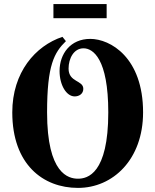

<svg xmlns="http://www.w3.org/2000/svg" viewBox="-20 -910 759 938"><path d="M315 -575C315 -625 341 -674 388 -674C434 -674 509 -624 509 -361C509 -60 407 -37 361 -37C315 -37 210 -60 210 -361C210 -593 245 -653 302 -709L285 -730C153 -686 40 -557 40 -361C40 -107 190 8 361 8C532 8 679 -131 679 -361C679 -629 519 -720 421 -720C324 -720 271 -647 271 -563C271 -495 304 -439 345 -439C367 -439 387 -452 387 -476C387 -519 315 -507 315 -575ZM241 -821H501V-890H241Z"/></svg>

Font: Berkshire Swash
Style: Regular
Weight: 700
Designer: Astigmatic (AOETI)
Foundry: Astigmatic (AOETI)
Version: Version 1.000